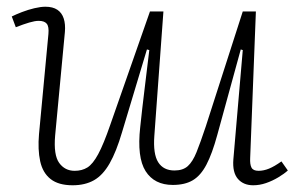

<svg xmlns="http://www.w3.org/2000/svg" viewBox="-20 -537 892 571"><path d="M15 -488Q27 -494 45 -501Q63 -508 82 -512.5Q101 -517 115 -517Q137 -517 150.5 -508Q164 -499 169.5 -482Q175 -465 173 -442L144 -134Q139 -76 156 -52.5Q173 -29 202 -29Q224 -29 240 -39Q256 -49 272 -78.5Q288 -108 308 -166L426 -503H466L439 -133Q435 -79 450.5 -54.5Q466 -30 499 -30Q524 -30 538.5 -43Q553 -56 564.5 -84.5Q576 -113 592 -161L702 -503H741L724 -67Q723 -48 728 -38.5Q733 -29 749 -29Q764 -29 780 -35.5Q796 -42 817 -57L836 -30Q825 -20 807.5 -9.5Q790 1 771 7.5Q752 14 733 14Q704 14 687.5 -5Q671 -24 674 -63L702 -388L696 -390L626 -135Q611 -80 594 -47.5Q577 -15 553.5 -1Q530 13 494 13Q439 13 413 -28Q387 -69 397 -159Q403 -216 410 -272.5Q417 -329 424 -388L417 -390L343 -144Q326 -86 306 -51Q286 -16 259.5 -1Q233 14 196 14Q154 14 130.5 -4.5Q107 -23 99.5 -57.5Q92 -92 96 -138L124 -436Q126 -458 119 -466.5Q112 -475 95 -475Q84 -475 67 -470Q50 -465 27 -456Z"/></svg>

Font: Literata ExtraLight
Style: Italic
Weight: 250
Italic angle: -2°
Designer: Latin by Veronika Burian and Jose Scaglione. Greek by Irene Vlachou. Cyrillic by Vera Evstafieva
Foundry: TypeTogether
Version: Version 3.002